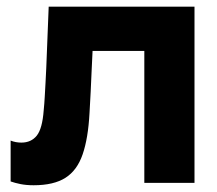

<svg xmlns="http://www.w3.org/2000/svg" viewBox="-20 -542 643 569"><path d="M79.5 7Q58.1 7 41 3.6Q23.8 0.1 11.5 -4.3V-125.4Q18.8 -122.4 26.9 -120.9Q35.1 -119.4 43.3 -119.4Q72.4 -119.4 89 -140.1Q105.5 -160.8 109.5 -215Q111.5 -234.7 112.6 -255.1Q113.8 -275.5 114.9 -296.5Q116.1 -317.5 117.1 -340.5L124.3 -522.2H556.4V0H407.7V-484.1L462.9 -391.1H175.4L258.7 -484.1L251.4 -329Q250.1 -297.1 248.7 -269.5Q247.3 -241.9 245.3 -207.1Q241.3 -132.1 224.9 -84.6Q208.6 -37.1 174 -15.1Q139.4 7 79.5 7Z"/></svg>

Font: TikTok Sans Light
Style: Regular
Weight: 300
Version: Version 4.000